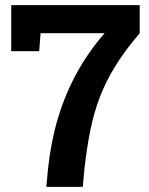

<svg xmlns="http://www.w3.org/2000/svg" viewBox="-20 -731 581 751"><path d="M161.1 0 168 -72.3Q179.2 -176.8 207 -269.8Q234.9 -362.8 280.3 -445.6Q325.7 -528.3 389.2 -601.1H138.7L133.3 -530.8H23.9V-710.9H526.4V-601.1Q469.2 -534.2 431.6 -473.4Q394 -412.6 370.6 -351.3Q347.2 -290 333.5 -222.2Q319.8 -154.3 310.5 -72.3L303.7 0Z"/></svg>

Font: Robotiche
Style: Bold
Weight: 700
Designer: Google
Version: Version 2.001